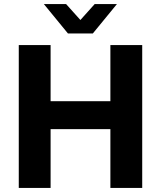

<svg xmlns="http://www.w3.org/2000/svg" viewBox="-20 -921 789 941"><path d="M72 -700H228V-425H521V-700H677V0H521V-288H228V0H72ZM195 -901H304L374 -823L444 -901H553L435 -757H313Z"/></svg>

Font: Chess Sans
Style: Bold
Weight: 700
Designer: Wolf Bōese
Foundry: Wolf Bōese
Version: Version 7.223